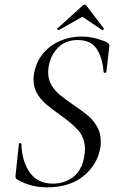

<svg xmlns="http://www.w3.org/2000/svg" viewBox="-20 -793 502 825"><path d="M53 -22Q45 -27 47 -41L61 -173Q61 -178 66.5 -178Q72 -178 72 -173Q74 -101 107.5 -52.5Q141 -4 208 -4Q257 -4 294.5 -32.5Q332 -61 342 -121Q345 -138 345 -151Q345 -200 316.5 -232.5Q288 -265 234 -302Q197 -329 175.5 -347.5Q154 -366 139 -392Q124 -418 124 -452Q124 -466 127 -481Q137 -531 167.5 -566Q198 -601 241 -618.5Q284 -636 330 -636Q383 -636 438 -612Q451 -605 450 -595L437 -484Q437 -480 431.5 -480Q426 -480 425 -484Q421 -543 396 -582Q371 -621 314 -621Q271 -621 242.5 -599.5Q214 -578 200.5 -546Q187 -514 187 -482Q187 -451 201.5 -427Q216 -403 237 -385.5Q258 -368 296 -342Q334 -316 357.5 -296.5Q381 -277 397 -249Q413 -221 413 -186Q413 -168 411 -158Q398 -84 338 -36Q278 12 183 12Q149 12 118 4.5Q87 -3 53 -22ZM232 -664Q229 -664 227 -666.5Q225 -669 227 -671L334 -768Q339 -773 343 -773Q349 -773 352 -768L426 -671V-670Q426 -667 423.5 -664.5Q421 -662 419 -664L334 -721L233 -664Z"/></svg>

Font: Cormorant Infant
Style: Italic
Weight: 400
Italic angle: -10°
Designer: Christian Thalmann (Catharsis Fonts)
Foundry: Catharsis Fonts
Version: Version 4.000